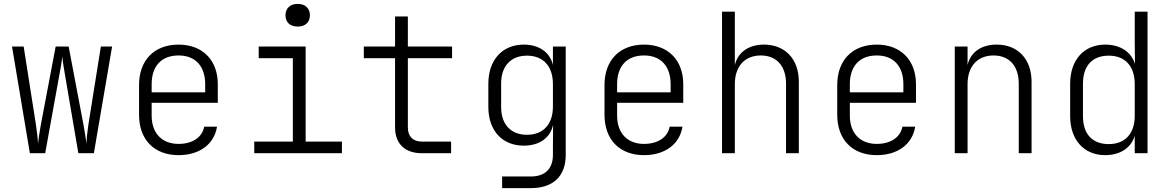

<svg xmlns="http://www.w3.org/2000/svg" viewBox="-20 -790 6040 990"><path d="M134 0H213L283 -387C290 -423 299 -473 301 -499C303 -473 312 -423 318 -387L384 0H464L558 -550H500L436 -149C430 -110 427 -76 425 -49C423 -76 417 -110 410 -149L334 -550H267L191 -149C183 -107 179 -75 176 -49C175 -75 171 -107 165 -149L102 -550H42Z M901 10C1009 10 1085 -47 1099 -137H1033C1023 -82 972 -48 901 -48C814 -48 762 -104 762 -194V-260H1103V-356C1103 -479 1025 -560 901 -560C775 -560 697 -479 697 -352V-198C697 -70 775 10 901 10ZM762 -314V-356C762 -449 812 -504 901 -504C988 -504 1038 -448 1038 -356V-314Z M1515 -653C1554 -653 1578 -675 1578 -711C1578 -747 1554 -770 1515 -770C1476 -770 1452 -747 1452 -711C1452 -675 1476 -653 1515 -653ZM1291 0H1743V-60H1556V-550H1314V-490H1490V-60H1291Z M2155 0H2306V-60H2155C2109 -60 2083 -87 2083 -133V-490H2311V-550H2083V-705H2017V-550H1856V-490H2017V-133C2017 -49 2068 0 2155 0Z M2569 180H2717C2832 180 2897 119 2897 9V-550H2831V-455C2816 -520 2760 -560 2681 -560C2569 -560 2498 -480 2498 -358V-239C2498 -117 2569 -39 2681 -39C2760 -39 2816 -78 2831 -143H2832L2831 -38V9C2831 80 2790 120 2718 120H2569ZM2697 -95C2614 -95 2564 -149 2564 -237V-360C2564 -449 2614 -503 2697 -503C2782 -503 2831 -448 2831 -356V-241C2831 -149 2781 -95 2697 -95Z M3301 10C3409 10 3485 -47 3499 -137H3433C3423 -82 3372 -48 3301 -48C3214 -48 3162 -104 3162 -194V-260H3503V-356C3503 -479 3425 -560 3301 -560C3175 -560 3097 -479 3097 -352V-198C3097 -70 3175 10 3301 10ZM3162 -314V-356C3162 -449 3212 -504 3301 -504C3388 -504 3438 -448 3438 -356V-314Z M3703 0H3769V-356C3769 -448 3820 -504 3903 -504C3983 -504 4033 -451 4033 -358V0H4099V-368C4099 -486 4028 -560 3919 -560C3840 -560 3784 -520 3769 -454V-730H3703Z M4501 10C4609 10 4685 -47 4699 -137H4633C4623 -82 4572 -48 4501 -48C4414 -48 4362 -104 4362 -194V-260H4703V-356C4703 -479 4625 -560 4501 -560C4375 -560 4297 -479 4297 -352V-198C4297 -70 4375 10 4501 10ZM4362 -314V-356C4362 -449 4412 -504 4501 -504C4588 -504 4638 -448 4638 -356V-314Z M4903 0H4969V-356C4969 -448 5020 -504 5103 -504C5183 -504 5233 -451 5233 -358V0H5299V-368C5299 -486 5228 -560 5119 -560C5039 -560 4985 -521 4969 -455V-550H4903Z M5679 10C5756 10 5813 -28 5831 -90V0H5897V-730H5831V-576L5832 -460C5814 -522 5756 -560 5679 -560C5569 -560 5498 -481 5498 -358V-191C5498 -69 5569 10 5679 10ZM5697 -47C5614 -47 5564 -97 5564 -191V-358C5564 -453 5614 -503 5697 -503C5782 -503 5831 -448 5831 -356V-193C5831 -101 5781 -47 5697 -47Z"/></svg>

Font: JetBrains Mono ExtraLight
Style: Regular
Weight: 240
Monospace: yes
Designer: Philipp Nurullin, Konstantin Bulenkov
Foundry: JetBrains
Version: Version 2.305